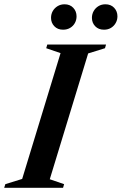

<svg xmlns="http://www.w3.org/2000/svg" viewBox="-52 -898 582 918"><path d="M237.5 -644 169 -667.5 174 -685H455L450 -667.5L369.5 -642.5L186 -41L254.5 -17.5L249.5 0H-32L-26.5 -17.5L54 -42.5ZM249.5 -756Q223.5 -756 207.8 -772.5Q192 -789 192 -812.5Q192 -830.5 200.2 -845Q208.5 -859.5 223.2 -868.5Q238 -877.5 256.5 -877.5Q282.5 -877.5 298.2 -860.8Q314 -844 314 -820Q314 -802.5 306 -788Q298 -773.5 283.5 -764.8Q269 -756 249.5 -756ZM445 -756Q419 -756 403.2 -772.5Q387.5 -789 387.5 -812.5Q387.5 -830.5 395.8 -845Q404 -859.5 418.5 -868.5Q433 -877.5 452 -877.5Q478 -877.5 493.8 -860.8Q509.5 -844 509.5 -820Q509.5 -802.5 501.2 -788Q493 -773.5 478.8 -764.8Q464.5 -756 445 -756Z"/></svg>

Font: Newsreader 36pt SemiBold
Style: Italic
Weight: 600
Italic angle: -17°
Designer: Hugues Gentile
Foundry: Production Type
Version: Version 1.003